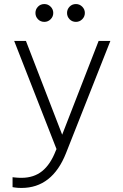

<svg xmlns="http://www.w3.org/2000/svg" viewBox="-20 -732 606 948"><path d="M355 -624Q336 -624 323.5 -637Q311 -650 311 -668Q311 -686 323.5 -699Q336 -712 355 -712Q373 -712 386 -699Q399 -686 399 -668Q399 -650 386 -637Q373 -624 355 -624ZM199 -624Q180 -624 167.5 -637Q155 -650 155 -668Q155 -686 167.5 -699Q180 -712 199 -712Q217 -712 230 -699Q243 -686 243 -668Q243 -650 230 -637Q217 -624 199 -624ZM86 196Q67 196 54.5 194Q42 192 42 192V143Q42 143 56 144.5Q70 146 86 146Q147 146 188 113Q229 80 255 13L259 4L50 -530H108L287 -67L467 -530H525L306 24Q238 196 86 196Z"/></svg>

Font: Be Vietnam Pro ExtraLight
Style: Regular
Weight: 200
Designer: Lam Bao, Tony Le, Vietanh Nguyen
Foundry: Yellow Type Foundry
Version: Version 1.002; ttfautohint (v1.8.3)